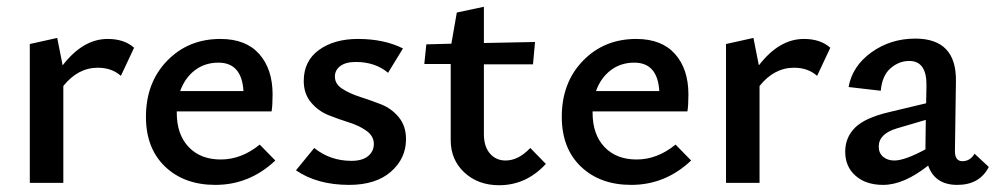

<svg xmlns="http://www.w3.org/2000/svg" viewBox="-20 -540 2940 567"><path d="M298 -425Q347 -425 376 -399L337 -316Q310 -340 269 -340Q210 -340 167 -286V0H68V-410L149 -428L165 -347Q225 -425 298 -425Z M747 -113 793 -66Q717 6 616 6Q524 6 467.5 -48Q411 -102 411 -195Q411 -296 473.5 -360.5Q536 -425 631 -425Q706 -425 745.5 -380.5Q785 -336 785 -261Q785 -229 782 -211H502V-207Q502 -143 537 -106Q572 -69 632 -69Q693 -69 747 -113ZM625 -355Q585 -355 555.5 -332.5Q526 -310 512 -271H699Q694 -355 625 -355Z M1011 6Q917 6 854 -37L908 -103Q955 -65 1018 -65Q1050 -65 1067 -79Q1084 -93 1084 -115Q1084 -138 1062.5 -153.5Q1041 -169 1010.5 -178.5Q980 -188 950 -200Q920 -212 898.5 -237.5Q877 -263 877 -301Q877 -360 922 -392.5Q967 -425 1037 -425Q1114 -425 1170 -397L1126 -325Q1088 -357 1031 -357Q1001 -357 985 -345Q969 -333 969 -314Q969 -292 990.5 -278Q1012 -264 1043 -254Q1074 -244 1105 -232Q1136 -220 1157.5 -194Q1179 -168 1179 -129Q1179 -72 1134.5 -33Q1090 6 1011 6Z M1546 -103 1592 -56Q1534 7 1454 7Q1392 7 1351.5 -30.5Q1311 -68 1311 -126V-351H1233L1239 -409L1313 -411L1329 -503L1409 -520V-413L1560 -416L1554 -350H1409V-144Q1409 -107 1427 -86.5Q1445 -66 1473 -66Q1511 -66 1546 -103Z M1975 -113 2021 -66Q1945 6 1844 6Q1752 6 1695.5 -48Q1639 -102 1639 -195Q1639 -296 1701.5 -360.5Q1764 -425 1859 -425Q1934 -425 1973.5 -380.5Q2013 -336 2013 -261Q2013 -229 2010 -211H1730V-207Q1730 -143 1765 -106Q1800 -69 1860 -69Q1921 -69 1975 -113ZM1853 -355Q1813 -355 1783.5 -332.5Q1754 -310 1740 -271H1927Q1922 -355 1853 -355Z M2354 -425Q2403 -425 2432 -399L2393 -316Q2366 -340 2325 -340Q2266 -340 2223 -286V0H2124V-410L2205 -428L2221 -347Q2281 -425 2354 -425Z M2858 -86 2900 -47Q2873 6 2807 6Q2741 6 2721 -51Q2649 6 2588 6Q2537 6 2506.5 -21Q2476 -48 2476 -92Q2476 -134 2505 -163Q2534 -192 2606 -209L2715 -235L2716 -287Q2717 -360 2665 -360Q2635 -360 2610 -338.5Q2585 -317 2581 -272L2486 -283Q2497 -345 2553.5 -385.5Q2610 -426 2683 -426Q2805 -426 2803 -300L2800 -94Q2800 -64 2822 -64Q2845 -64 2858 -86ZM2621 -66Q2652 -66 2713 -99V-111L2714 -186L2629 -161Q2575 -145 2575 -107Q2575 -88 2588 -77Q2601 -66 2621 -66Z"/></svg>

Font: EauTest Semibold
Style: Regular
Weight: 600
Designer: Christian Thalmann (Catharsis Fonts)
Version: Version 0.001;PS 000.001;hotconv 1.0.88;makeotf.lib2.5.64775